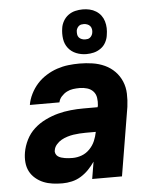

<svg xmlns="http://www.w3.org/2000/svg" viewBox="-55 -818 709 873"><g transform="rotate(-5 300.0 -382.0)"><path d="M195 8Q172 8 150 5Q128 2 108.5 -6Q89 -14 72.5 -28Q56 -42 46.5 -60.5Q37 -79 35 -101.5Q33 -124 37 -147Q42 -176 56 -204Q70 -232 93 -253Q116 -274 145 -288Q174 -302 202.5 -309.5Q231 -317 260.5 -320Q290 -323 319 -323H384L386 -331Q388 -348 385.5 -365.5Q383 -383 372 -395Q361 -407 344.5 -412Q328 -417 310 -417Q295 -417 280 -415Q265 -413 251.5 -406Q238 -399 227 -387Q216 -375 213 -360H78Q82 -385 94.5 -410Q107 -435 125 -455Q143 -475 167 -490Q191 -505 216.5 -513.5Q242 -522 267.5 -525Q293 -528 319 -528Q349 -528 378.5 -523.5Q408 -519 434 -507Q460 -495 479.5 -475Q499 -455 510 -429Q521 -403 522 -373Q523 -343 519 -313L467 0H331L344 -78Q331 -59 315 -42.5Q299 -26 279.5 -14Q260 -2 238 3Q216 8 195 8ZM251 -103Q272 -103 292.5 -110.5Q313 -118 329 -134.5Q345 -151 353.5 -171Q362 -191 366 -212H320Q306 -212 291.5 -211Q277 -210 263.5 -208Q250 -206 235.5 -201.5Q221 -197 208.5 -190Q196 -183 185.5 -171Q175 -159 173 -145Q171 -137 174.5 -129Q178 -121 184.5 -116.5Q191 -112 199 -109.5Q207 -107 216 -105.5Q225 -104 234 -103.5Q243 -103 251 -103ZM355 -568Q330 -568 308 -577Q286 -586 272 -604Q258 -622 254.5 -646Q251 -670 255 -695Q257 -711 266 -727Q275 -743 289.5 -753.5Q304 -764 321 -768Q338 -772 355 -772Q371 -772 386.5 -768.5Q402 -765 415.5 -756.5Q429 -748 438 -736Q447 -724 451.5 -709Q456 -694 456.5 -678Q457 -662 454 -645Q452 -629 443.5 -613Q435 -597 420 -586.5Q405 -576 388.5 -572Q372 -568 355 -568ZM355 -635Q361 -635 366.5 -636Q372 -637 377 -641Q382 -645 385 -650.5Q388 -656 389 -661Q391 -670 389.5 -678.5Q388 -687 383 -693Q378 -699 370 -702Q362 -705 354 -705Q348 -705 342.5 -704Q337 -703 332 -699Q327 -695 324 -689.5Q321 -684 320 -679Q319 -670 320 -661.5Q321 -653 326 -647Q331 -641 339 -638Q347 -635 355 -635Z"/></g></svg>

Font: Iosevka Aile Heavy Oblique
Style: Regular
Weight: 900
Italic angle: -9°
Designer: Belleve Invis
Foundry: Belleve Invis
Version: Version 31.1.0; ttfautohint (v1.8.4)